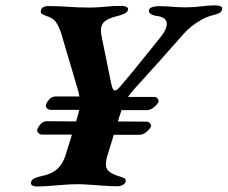

<svg xmlns="http://www.w3.org/2000/svg" viewBox="-20 -676 832 702"><path d="M115.5 5.8Q102.7 5.8 97.1 1.3Q91.5 -3.3 93.4 -10.1Q95.4 -18.7 105.9 -24Q116.5 -29.2 128.5 -31.4Q168.8 -39.2 189.7 -58.5Q210.6 -77.7 220 -109.6L243.1 -183.9H133.4Q126.8 -183.9 121 -189.1Q115.2 -194.3 116.2 -200.8Q117.4 -209.4 127.6 -221.1Q137.9 -232.8 150.2 -232.8L258.2 -232L262.7 -247.8Q264.7 -254.8 266.6 -261.2Q268.5 -267.6 269.5 -274.3H165Q158.4 -274.3 152.6 -279.5Q146.8 -284.7 147.8 -291.2Q149 -299.8 159.2 -311.5Q169.4 -323.2 181.7 -323.2H270.1Q269.1 -329.8 267.7 -336.2Q266.4 -342.6 264.4 -348.9L203.6 -554.5Q196.6 -577 185.5 -593.8Q174.4 -610.7 147.4 -618.4Q138.5 -621.4 132.8 -625.7Q127.2 -630.1 130 -639.5Q132 -647.2 139.6 -650.5Q147.2 -653.8 155.1 -653.8Q197.4 -653.8 230.9 -651.1Q264.5 -648.4 307.1 -648.4Q334.9 -648.4 363.8 -651.4Q392.8 -654.5 425.8 -654.5Q434.5 -654.5 442.3 -650.7Q450.2 -647 448.2 -640.2Q446.2 -631.5 435.1 -626.3Q424.1 -621.1 413.6 -618.5Q371.3 -608.8 358 -592.8Q344.7 -576.9 350.9 -546.1L386.4 -371.2Q389.7 -355.5 393.1 -350.4Q396.5 -345.3 400.7 -345.3Q404.9 -345.3 410.6 -350.4Q416.3 -355.5 425.1 -366.3Q446.5 -391.3 470.2 -420.1Q493.9 -449 518.3 -479.6Q542.6 -510.2 565.4 -538.1Q591.7 -570.4 589.6 -592.3Q587.4 -614.3 549.1 -618.4Q539.2 -619.7 530.7 -625.5Q522.1 -631.4 524.9 -640Q526.9 -646.8 537.4 -650.1Q548 -653.5 558.3 -653.5Q586.7 -653.5 609.9 -651.3Q633 -649.2 659.6 -649.2Q689.7 -649.2 714.9 -652.7Q740.1 -656.3 767.6 -656.3Q778.8 -656.3 786.6 -653Q794.4 -649.6 791.6 -640.4Q788.8 -630.9 779.4 -627.2Q770 -623.5 758.7 -620.4Q738.4 -615.7 718.3 -604.8Q698.2 -593.8 680.7 -579.8Q663.2 -565.8 650.7 -551.4Q604.8 -498.9 559.7 -448.6Q514.7 -398.2 472 -351.7Q465.6 -344.4 459.4 -336.8Q453.1 -329.2 448.3 -321.6H544.2Q551.7 -321.6 556.4 -315.4Q561.1 -309.3 559.6 -304.3Q557.5 -296.7 544.4 -285.1Q531.3 -273.4 516.2 -273.4H424.2L410.9 -232L516.6 -231.2Q524 -231.2 528.7 -225Q533.3 -218.9 531.8 -213.9Q529.7 -206.4 516.7 -194.7Q503.7 -183.1 488.6 -183.1H396L373.7 -110.5Q362.1 -73.2 371.6 -57.4Q381.1 -41.7 415.8 -31.4Q427.5 -28.4 434.7 -24.4Q442 -20.4 439.1 -10.9Q437.3 -4.1 428.4 0.4Q419.5 5 408.3 5Q386.6 5 360.4 3.1Q334.3 1.2 308.7 -0.6Q283.1 -2.5 262.8 -2.5Q242.2 -2.5 216.5 -0.6Q190.7 1.2 164.4 3.5Q138.1 5.8 115.5 5.8Z"/></svg>

Font: EB Garamond
Style: Italic
Weight: 400
Italic angle: -17.2°
Designer: Georg Duffner and Octavio Pardo
Foundry: Georg Duffner
Version: Version 1.001